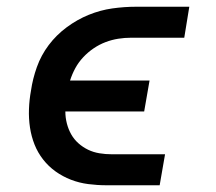

<svg xmlns="http://www.w3.org/2000/svg" viewBox="-20 -550 640 570"><path d="M296 0Q269 0 242 -3.5Q215 -7 190.5 -16.5Q166 -26 145 -41Q124 -56 108 -76.5Q92 -97 82.5 -121Q73 -145 69 -171.5Q65 -198 66 -226Q67 -254 72 -281Q77 -316 89.5 -351Q102 -386 124.5 -416Q147 -446 178 -469Q209 -492 243.5 -506Q278 -520 313.5 -525Q349 -530 384 -530H542L527 -438H369Q350 -438 331 -435Q312 -432 293.5 -425Q275 -418 258 -406.5Q241 -395 227 -380Q213 -365 203.5 -347.5Q194 -330 188 -311H424L408 -219H174Q174 -201 178.5 -183.5Q183 -166 191.5 -151Q200 -136 213 -124.5Q226 -113 241.5 -105.5Q257 -98 275 -95Q293 -92 312 -92H470L454 0Z"/></svg>

Font: Iosevka Curly Slab SmBdExObl
Style: Regular
Weight: 600
Width: 7
Italic angle: -9°
Monospace: yes
Designer: Belleve Invis
Foundry: Belleve Invis
Version: Version 11.1.0; ttfautohint (v1.8.3)